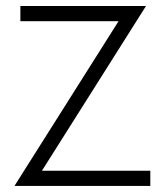

<svg xmlns="http://www.w3.org/2000/svg" viewBox="-20 -615 546 635"><path d="M118.7 -50.3 462.9 -595.2H47.4V-544.9H372.1L27.8 0H477.1V-50.3Z"/></svg>

Font: Now Light
Style: Regular
Weight: 300
Designer: Alfredo Marco Pradil
Foundry: Alfredo Marco Pradil
Version: Version 1.200;hotconv 1.0.109;makeotfexe 2.5.65596